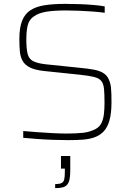

<svg xmlns="http://www.w3.org/2000/svg" viewBox="-20 -716 676 992"><path d="M333 8Q297 8 254.5 6.5Q212 5 172 2Q132 -1 100 -4V-39Q134 -36 174.5 -33Q215 -30 254.5 -28Q294 -26 323 -26Q375 -26 410 -30Q445 -34 475 -50Q495 -61 504.5 -81Q514 -101 517 -127.5Q520 -154 520 -183Q520 -229 517.5 -256Q515 -283 503.5 -297.5Q492 -312 465.5 -318.5Q439 -325 392 -330L209 -349Q161 -354 134.5 -367.5Q108 -381 96.5 -402Q85 -423 82.5 -451.5Q80 -480 80 -515Q80 -572 94 -608Q108 -644 137 -663Q166 -682 211 -689Q256 -696 318 -696Q356 -696 394.5 -694.5Q433 -693 466.5 -690Q500 -687 521 -683V-650Q493 -654 458 -656.5Q423 -659 387.5 -660.5Q352 -662 321 -662Q259 -662 219.5 -655.5Q180 -649 156 -632Q130 -615 123 -584.5Q116 -554 116 -513Q116 -465 122.5 -438.5Q129 -412 150.5 -400.5Q172 -389 215 -384L389 -366Q433 -362 465.5 -356Q498 -350 518.5 -335.5Q539 -321 548 -290Q552 -278 553.5 -262.5Q555 -247 555.5 -228.5Q556 -210 556 -188Q556 -132 546 -95.5Q536 -59 516.5 -38Q497 -17 469.5 -7Q442 3 408 5.5Q374 8 333 8ZM265 256V235Q288 235 298.5 229.5Q309 224 312 210Q315 196 315 172V155H295V90H343V165Q343 192 339.5 209.5Q336 227 327.5 237.5Q319 248 304 252Q289 256 265 256Z"/></svg>

Font: Saira Thin Thin
Style: Regular
Weight: 250
Version: Version 1.101